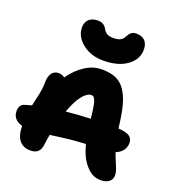

<svg xmlns="http://www.w3.org/2000/svg" viewBox="-162 -1060 1104 1197"><g transform="rotate(20 390.0 -461.5)"><path d="M398.9 -700.2Q316.9 -700.2 261 -744.9Q205.1 -789.6 205.1 -850.1Q205.1 -885.7 227.1 -904.8Q249 -923.8 284.2 -923.8Q325.2 -923.8 342.8 -891.1Q353 -873 367.2 -863.5Q381.3 -854 410.2 -854Q441.9 -854 458.3 -863.5Q474.6 -873 482.9 -890.1Q492.7 -909.7 504.6 -919.4Q516.6 -929.2 539.1 -929.2Q576.7 -929.2 595.9 -908.4Q615.2 -887.7 615.2 -850.1Q615.2 -785.6 556.6 -742.9Q498 -700.2 398.9 -700.2ZM639.2 5.9Q606.4 5.9 579.6 -9.8Q552.7 -25.4 524.9 -63Q496.6 -100.1 477.1 -174.8Q449.2 -173.3 422.6 -171.4Q396 -169.4 369.1 -166.5Q342.3 -163.6 326.2 -161.6Q310.1 -159.7 281.7 -155.8Q253.4 -151.9 245.1 -150.9Q238.8 -115.7 234.9 -83Q231 -49.8 213.9 -33.9Q196.8 -18.1 164.1 -18.1Q116.2 -18.1 90.6 -50Q64.9 -82 64.9 -145Q32.7 -153.3 16.4 -172.9Q0 -192.4 0 -220.2Q0 -265.1 39.1 -274.9Q71.8 -284.7 79.1 -286.1Q82 -301.3 88.1 -327.1Q94.2 -353 97.4 -367.7Q100.6 -382.3 103.3 -404.1Q106 -425.8 106 -445.8Q106 -487.3 121.8 -509.8Q137.7 -532.2 167 -532.2Q186.5 -532.2 208 -519Q250 -578.1 302.7 -612.1Q355.5 -646 413.1 -646Q468.8 -646 506.3 -629.6Q543.9 -613.3 569.6 -575Q595.2 -536.6 609.6 -481.7Q624 -426.8 633.8 -341.8Q633.8 -340.3 634.3 -338.1Q634.8 -335.9 634.8 -335Q686.5 -332 708.3 -317.1Q730 -302.2 730 -272Q730 -245.1 713.9 -223.4Q697.8 -201.7 668 -189.9Q675.8 -167.5 689.2 -136.2Q702.6 -105 708.7 -86.4Q714.8 -67.9 714.8 -51.8Q714.8 -25.4 694.3 -9.8Q673.8 5.9 639.2 5.9ZM404.8 -473.1Q376.5 -473.1 345.7 -433.3Q314.9 -393.6 289.1 -321.8Q380.4 -330.6 452.1 -333Q451.7 -335 451.2 -339.8Q450.7 -344.7 450.2 -347.2Q445.3 -391.6 440.2 -418.2Q435.1 -444.8 428.7 -456.3Q422.4 -467.8 417.7 -470.5Q413.1 -473.1 404.8 -473.1Z"/></g></svg>

Font: Shantell Sans Irregular
Style: Regular
Weight: 800
Designer: Stephen Nixon, Anya Danilova, Shantell Martin
Foundry: Arrow Type
Version: Version 1.006;[9816181b4]